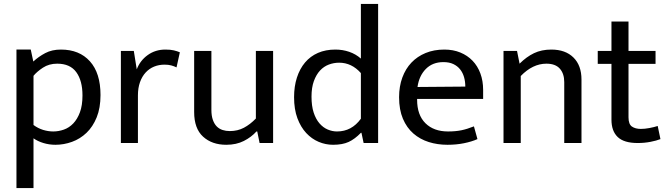

<svg xmlns="http://www.w3.org/2000/svg" viewBox="-20 -730 3415 980"><path d="M263 9Q231 9 201.5 0Q172 -9 151 -24V230H64V-477H137L150 -416Q177 -441 211 -459Q245 -477 291 -477Q385 -477 439 -417Q493 -357 493 -245Q493 -179 473.5 -131Q454 -83 421.5 -52Q389 -21 347.5 -6Q306 9 263 9ZM272 -405Q230 -405 199 -384.5Q168 -364 151 -343V-92Q174 -75 200 -67Q226 -59 252 -59Q279 -59 306 -68.5Q333 -78 354 -100Q375 -122 388 -157Q401 -192 401 -243Q401 -318 369.5 -361.5Q338 -405 272 -405Z M597 0V-470H663L678 -376Q695 -421 734 -449Q773 -477 824 -477Q850 -477 867 -473Q884 -469 898 -463L881 -386Q869 -392 854.5 -396Q840 -400 820 -400Q791 -400 766.5 -390Q742 -380 723.5 -360Q705 -340 694.5 -310.5Q684 -281 684 -243V0Z M1286 -470H1374V0H1305L1293 -59H1289Q1263 -30 1224.5 -10.5Q1186 9 1135 9Q1062 9 1016.5 -32.5Q971 -74 971 -158V-470H1059V-169Q1059 -139 1066.5 -118Q1074 -97 1086.5 -84.5Q1099 -72 1116 -66.5Q1133 -61 1153 -61Q1193 -61 1225 -78Q1257 -95 1286 -125Z M1822 -710H1910V0H1836L1825 -52H1822Q1791 -20 1759.5 -5.5Q1728 9 1680 9Q1642 9 1606.5 -6Q1571 -21 1543 -51Q1515 -81 1498 -126.5Q1481 -172 1481 -234Q1481 -289 1495.5 -334Q1510 -379 1537 -411Q1564 -443 1603 -460Q1642 -477 1692 -477Q1729 -477 1762.5 -465.5Q1796 -454 1822 -431ZM1822 -357Q1775 -410 1711 -410Q1684 -410 1658.5 -400.5Q1633 -391 1613.5 -370Q1594 -349 1582 -316Q1570 -283 1570 -237Q1570 -189 1581 -155.5Q1592 -122 1610.5 -100.5Q1629 -79 1652.5 -69Q1676 -59 1700 -59Q1775 -59 1822 -124Z M2446 -225H2109V-221Q2109 -143 2151.5 -101Q2194 -59 2267 -59Q2305 -59 2334.5 -65Q2364 -71 2399 -85L2417 -20Q2388 -7 2348.5 1Q2309 9 2264 9Q2213 9 2168.5 -5Q2124 -19 2090 -48.5Q2056 -78 2036.5 -124Q2017 -170 2017 -234Q2017 -289 2033.5 -334Q2050 -379 2080 -410.5Q2110 -442 2152.5 -459.5Q2195 -477 2248 -477Q2293 -477 2329.5 -462Q2366 -447 2392 -420Q2418 -393 2432 -355Q2446 -317 2446 -271ZM2355 -288Q2355 -314 2348.5 -336.5Q2342 -359 2328.5 -376Q2315 -393 2294 -403Q2273 -413 2243 -413Q2188 -413 2153.5 -378Q2119 -343 2111 -286Z M2638 0H2550V-470H2619L2632 -405Q2667 -440 2705.5 -458.5Q2744 -477 2794 -477Q2866 -477 2907 -436.5Q2948 -396 2948 -324V0H2860V-311Q2860 -354 2837.5 -379.5Q2815 -405 2769 -405Q2699 -405 2638 -342Z M3326 -404H3188V-131Q3188 -96 3205.5 -84Q3223 -72 3251 -72Q3271 -72 3295 -76.5Q3319 -81 3337 -87L3351 -20Q3331 -12 3300 -6Q3269 0 3235 0Q3165 0 3133 -30.5Q3101 -61 3101 -119V-404H3031V-470H3101V-620H3188V-470H3326Z"/></svg>

Font: Mukta
Style: Regular
Weight: 400
Designer: Girish Dalvi and Yashodeep Gholap
Foundry: Ek Type
Version: Version 2.538;PS 1.001;hotconv 16.6.51;makeotf.lib2.5.65220;